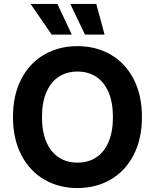

<svg xmlns="http://www.w3.org/2000/svg" viewBox="-20 -953 793 983"><path d="M376.5 9.8Q281.9 9.8 206.9 -33.6Q132 -76.9 89.2 -159.4Q46.4 -241.9 46.4 -353.5Q46.4 -466.6 89.2 -548.7Q132 -630.7 206.9 -673.7Q281.9 -716.8 376.5 -716.8Q471.2 -716.8 546.2 -673.7Q621.1 -630.7 663.9 -548.7Q706.7 -466.6 706.7 -353.5Q706.7 -241.4 663.9 -159.1Q621.1 -76.9 546.2 -33.6Q471.2 9.8 376.5 9.8ZM376.5 -586.7Q321.5 -586.7 280.5 -559.8Q239.5 -532.9 217.2 -480.4Q194.9 -428 194.9 -353.5Q194.9 -279 217.2 -226.6Q239.5 -174.2 280.5 -147.3Q321.5 -120.4 376.5 -120.4Q432 -120.4 472.8 -147.3Q513.6 -174.2 535.9 -226.6Q558.2 -279 558.2 -353.5Q558.2 -428 535.9 -480.4Q513.6 -532.9 472.8 -559.8Q432 -586.7 376.5 -586.7ZM136.6 -932.8H273.9L347.5 -776H244.4ZM339.9 -932.8H473L515.4 -776H414.9Z"/></svg>

Font: WEMIX Pretendard Variable
Style: Regular
Weight: 400
Designer: Base glyphs from Inter by Rasmus Andersson; Hangeul glyphs from Noto Sans CJK(Source Han Sans) by Jang Soo-young and Kan
Foundry: Kil Hyung-jin
Version: Version 1.000;Glyphs 3.2 (3208)